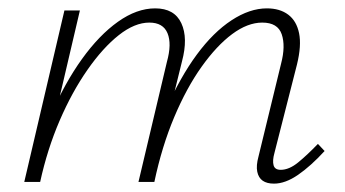

<svg xmlns="http://www.w3.org/2000/svg" viewBox="-20 -435 824 459"><path d="M635 4Q618 4 608 -3Q598 -10 595 -24.5Q592 -39 598 -61L652 -283Q663 -325 653.5 -353Q644 -381 607 -381Q572 -381 535 -353.5Q498 -326 462 -275.5Q426 -225 396.5 -155Q367 -85 349 0H321Q343 -97 377 -174Q411 -251 450.5 -304.5Q490 -358 533.5 -386.5Q577 -415 618 -415Q649 -415 669 -400Q689 -385 695 -355.5Q701 -326 690 -281L636 -69Q631 -51 634 -40Q637 -29 651 -29Q671 -29 692.5 -46.5Q714 -64 740 -91L756 -74Q723 -38 692.5 -17Q662 4 635 4ZM38 0 134 -410H171L75 0ZM50 0Q70 -86 102.5 -161.5Q135 -237 176 -294Q217 -351 262 -383Q307 -415 351 -415Q397 -415 413.5 -379.5Q430 -344 415 -288L344 0H311L379 -287Q391 -330 380.5 -355.5Q370 -381 337 -381Q302 -381 264 -351Q226 -321 189 -268Q152 -215 122.5 -146.5Q93 -78 76 0Z"/></svg>

Font: Ysabeau ExtraLight
Style: Italic
Weight: 250
Italic angle: -12°
Version: Version 2.000;gftools[0.9.27.dev2+g8671c4b]